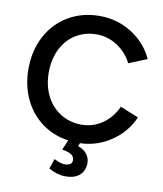

<svg xmlns="http://www.w3.org/2000/svg" viewBox="-98 -791 918 1080"><g transform="rotate(10 361.5 -251.0)"><path d="M253 182 273 125Q311 144 332 144Q376 144 376 114Q376 93 358.5 81.5Q341 70 306 65L330 8Q244 -4 178.5 -52.5Q113 -101 76.5 -178Q40 -255 40 -350Q40 -455 84 -537.5Q128 -620 206.5 -666Q285 -712 385 -712Q486 -712 569 -659Q652 -606 691 -520L587 -478Q558 -536 503.5 -571.5Q449 -607 385 -607Q319 -607 266.5 -574.5Q214 -542 185 -483.5Q156 -425 156 -350Q156 -275 185.5 -216.5Q215 -158 268 -125Q321 -92 388 -92Q454 -92 507.5 -129.5Q561 -167 589 -230L694 -187Q656 -100 576 -45.5Q496 9 398 12L390 30Q425 42 442 64.5Q459 87 459 115Q459 158 431 184Q403 210 348 210Q302 210 253 182Z"/></g></svg>

Font: Oak Sans SemiBold
Style: Regular
Weight: 600
Designer: Erik Kennedy, Walven
Foundry: Erik Kennedy, Walven
Version: Version 1.000